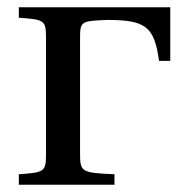

<svg xmlns="http://www.w3.org/2000/svg" viewBox="-20 -510 512 530"><path d="M32 0H296V-29C205 -33 201 -35 201 -86V-400C201 -451 201 -452 276 -455H277C385 -455 406 -434 419 -342H450V-490H32V-461C104 -456 107 -454 107 -403V-87C107 -36 104 -34 32 -29Z"/></svg>

Font: Lingua Franca
Style: Regular
Weight: 400
Version: Version 1.19